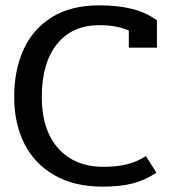

<svg xmlns="http://www.w3.org/2000/svg" viewBox="-20 -682 639 717"><path d="M33 -320Q33 -420 68 -497Q103 -574 174 -618Q245 -662 351 -662Q422 -662 474.5 -648.5Q527 -635 566 -606V-504H461V-568Q416 -588 351 -588Q249 -588 192.5 -517Q136 -446 136 -320Q136 -197 197.5 -128Q259 -59 367 -59Q415 -59 452.5 -68Q490 -77 525 -99L564 -37Q520 -8 473.5 3.5Q427 15 363 15Q258 15 183.5 -27.5Q109 -70 71 -145.5Q33 -221 33 -320Z"/></svg>

Font: Pridi
Style: Regular
Weight: 400
Designer: Katatrad Team
Foundry: CadsonDemak
Version: Version 1.001